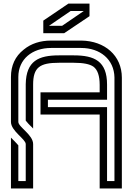

<svg xmlns="http://www.w3.org/2000/svg" viewBox="-20 -1062 748 1082"><path d="M125 -250V-41.7H83.3V-242.7C83.3 -242.7 83.3 -243.8 82.3 -243.8C79.2 -247.9 71.9 -256.2 60.4 -267.7L41.7 -286.5V0H166.7V-250C166.7 -302.5 83.3 -346.2 83.3 -375V-628.1C83.3 -728.5 161.5 -791.7 267.7 -791.7H437.5C543.7 -791.7 622.9 -727.7 625 -626V-41.7H583.3V-458.3H250V-500H583.3V-585.4C583.3 -717.1 512.8 -750 395.8 -750H312.5C198.8 -750 127.2 -719.9 125 -587.5V-382.3C147.9 -353.7 159.4 -347.2 166.7 -337.5V-585.4C166.7 -682 203.8 -708.3 312.5 -708.3H395.8C449 -708.3 485.4 -701 506.3 -686.5C530.2 -668.8 541.7 -634.4 541.7 -583.3V-541.7H208.3V-416.7H541.7V0H666.7V-624C666.7 -749.6 570 -831.1 439.6 -833.3H267.7C207.3 -833.3 155.2 -816.7 113.5 -782.3C65.6 -744.8 41.7 -692.7 41.7 -628.1V-375C41.7 -323.6 125 -278.1 125 -250ZM484.4 -970.8V-1041.7H365.6L224 -945.8V-875H341.7ZM378.1 -1000H452.1L330.2 -916.7H256.2Z"/></svg>

Font: Sportrop
Style: Regular
Weight: 500
Version: Version 0.9